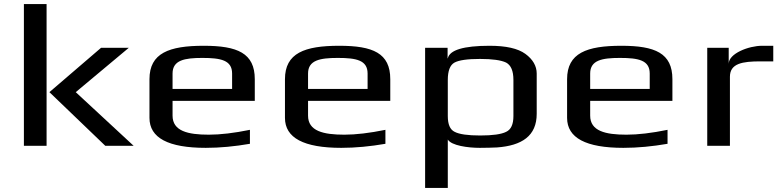

<svg xmlns="http://www.w3.org/2000/svg" viewBox="-20 -720 3853 948"><path d="M640 0 354 -265 616 -484H479L224 -265L500 0ZM210 0V-700H98V0Z M986 -494C815 -494 718 -458 718 -329V-138C718 -39 811 10 996 10C1066 10 1139 3 1214 -10V-79C1136 -63 1068 -55 1011 -55C907 -55 832 -73 832 -149V-222H1238V-329C1238 -458 1152 -494 986 -494ZM979 -434C1070 -434 1126 -423 1126 -357V-281H832V-357C832 -423 891 -434 979 -434Z M1655 -494C1484 -494 1387 -458 1387 -329V-138C1387 -39 1480 10 1665 10C1735 10 1808 3 1883 -10V-79C1805 -63 1737 -55 1680 -55C1576 -55 1501 -73 1501 -149V-222H1907V-329C1907 -458 1821 -494 1655 -494ZM1648 -434C1739 -434 1795 -423 1795 -357V-281H1501V-357C1501 -423 1560 -434 1648 -434Z M2349 10C2382 10 2410 9 2434 8C2557 -1 2630 -49 2630 -158V-357C2630 -394 2611 -427 2574 -454C2537 -481 2478 -494 2397 -494C2269 -494 2200 -473 2191 -432H2190V-484H2079V208H2191V-31C2209 -1 2291 10 2349 10ZM2515 -147C2515 -106 2503 -80 2479 -69C2455 -57 2413 -51 2351 -51C2290 -51 2248 -57 2225 -69C2202 -80 2191 -106 2191 -147V-325C2191 -370 2202 -399 2224 -411C2246 -423 2288 -429 2350 -429C2411 -429 2454 -423 2479 -411C2503 -398 2515 -370 2515 -325Z M3048 -494C2877 -494 2780 -458 2780 -329V-138C2780 -39 2873 10 3058 10C3128 10 3201 3 3276 -10V-79C3198 -63 3130 -55 3073 -55C2969 -55 2894 -73 2894 -149V-222H3300V-329C3300 -458 3214 -494 3048 -494ZM3041 -434C3132 -434 3188 -423 3188 -357V-281H2894V-357C2894 -423 2953 -434 3041 -434Z M3578 -405V-484H3472V0H3584V-341C3584 -407 3646 -417 3735 -417H3798V-494H3743C3677 -494 3578 -456 3578 -405Z"/></svg>

Font: Gamestation Extended
Style: Regular
Weight: 400
Width: 7
Designer: Jonas Hecksher
Foundry: Jonas Hecksher, Playtypeª, e-types AS
Version: Version 1.003